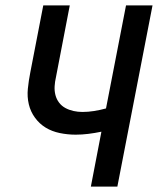

<svg xmlns="http://www.w3.org/2000/svg" viewBox="-20 -690 590 710"><path d="M316 0 355 -203Q331 -198 307 -195Q283 -192 260 -192Q230 -192 201 -198Q172 -204 149 -218Q126 -232 109.5 -254.5Q93 -277 86.5 -304.5Q80 -332 83 -362Q86 -392 92 -422L140 -670H238L187 -405Q183 -388 182 -371Q181 -354 185 -338.5Q189 -323 198.5 -310.5Q208 -298 222 -290.5Q236 -283 252 -279.5Q268 -276 285 -276Q306 -276 328 -279.5Q350 -283 372 -289L446 -670H544L414 0Z"/></svg>

Font: Lode Dark
Style: Bold Italic
Weight: 700
Italic angle: -11°
Monospace: yes
Designer: Belleve Invis
Foundry: Belleve Invis
Version: Version 29.2.0; ttfautohint (v1.8.3)